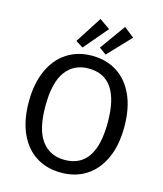

<svg xmlns="http://www.w3.org/2000/svg" viewBox="-134 -1021 959 1131"><g transform="rotate(15 346.0 -455.5)"><path d="M637 -344Q637 -232 600.5 -152Q564 -72 498.5 -30Q433 12 346 12Q259 12 193.5 -29Q128 -70 91.5 -150Q55 -230 55 -343Q55 -454 91.5 -535Q128 -616 194 -658.5Q260 -701 346 -701Q433 -701 498.5 -659.5Q564 -618 600.5 -538Q637 -458 637 -344ZM156 -343Q156 -200 206.5 -133Q257 -66 346 -66Q536 -66 536 -344Q536 -623 346 -623Q256 -623 206 -555Q156 -487 156 -343ZM401 -878 278 -733 233 -761 337 -923ZM551 -866 420 -728 377 -759 489 -915Z"/></g></svg>

Font: Fira Sans
Style: Regular
Weight: 400
Designer: bBox Type GmbH & Carrois Corporate GbR & Edenspiekermann AG
Foundry: bBox Type GmbH & Carrois Corporate GbR & Edenspiekermann AG
Version: Version 4.301